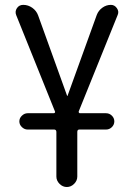

<svg xmlns="http://www.w3.org/2000/svg" viewBox="-20 -750 540 770"><path d="M200.2 -303.7 44.9 -689.5Q39.1 -704.1 47.9 -717.3Q56.6 -730.5 73.2 -730.5Q92.8 -730.5 109.4 -718.8Q126 -707 132.8 -688.5L249 -366.2Q249 -365.2 250 -365.2Q251 -365.2 251 -366.2L368.2 -690.4Q375 -708 390.6 -719.2Q406.2 -730.5 424.8 -730.5Q439.5 -730.5 448.7 -717.3Q458 -704.1 452.1 -690.4L295.9 -303.7Q294.9 -300.8 296.4 -298.3Q297.9 -295.9 300.8 -295.9H405.3Q418.9 -295.9 428.7 -286.1Q438.5 -276.4 438.5 -263.2Q438.5 -250 428.7 -240.2Q418.9 -230.5 405.3 -230.5H297.9Q290 -230.5 290 -220.7V-42Q290 -25.4 277.3 -12.7Q264.6 0 248 0Q231.4 0 218.8 -12.7Q206.1 -25.4 206.1 -42V-220.7Q206.1 -229.5 198.2 -230.5H90.8Q78.1 -230.5 67.9 -240.2Q57.6 -250 57.6 -263.2Q57.6 -276.4 67.9 -286.1Q78.1 -295.9 90.8 -295.9H195.3Q198.2 -295.9 200.2 -298.3Q202.1 -300.8 200.2 -303.7Z"/></svg>

Font: Rounded Mgen+ 1mn regular
Style: Regular
Weight: 400
Designer: [Source Han Sans]
Ryoko NISHIZUKA  (kana & ideographs); Paul D. Hunt (Latin, Greek & Cyrillic); Wenlong ZHANG  (bopomofo
Version: Version 1.059.20150602